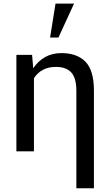

<svg xmlns="http://www.w3.org/2000/svg" viewBox="-20 -829 608 1052"><path d="M155.8 -528.3 162.1 -455.1Q188.5 -494.6 227.5 -516.4Q266.6 -538.1 315.9 -538.1Q402.3 -538.1 448.5 -490.5Q494.6 -442.9 494.6 -333.5V202.6H398.4V-331.5Q398.4 -401.4 370.6 -431.9Q342.8 -462.4 286.1 -462.4Q244.6 -462.4 214.6 -446Q184.6 -429.7 166 -400.4V0H69.8V-528.3ZM284.2 -809.1H385.7L300.3 -623.5H254.4Z"/></svg>

Font: GeogebraSans
Style: Regular
Weight: 400
Designer: Google
Version: Version 1.100140; 2013